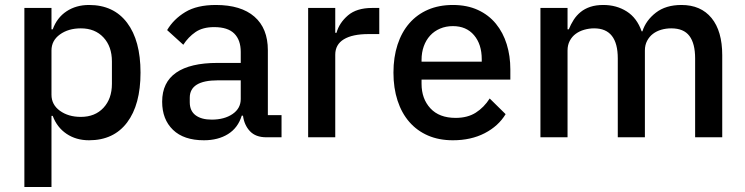

<svg xmlns="http://www.w3.org/2000/svg" viewBox="-20 -552 2997 772"><path d="M78 -520H187V-434H192Q209 -481 247.5 -506.5Q286 -532 338 -532Q437 -532 491 -460.5Q545 -389 545 -260Q545 -131 491 -59.5Q437 12 338 12Q286 12 247.5 -14Q209 -40 192 -86H187V200H78ZM305 -82Q362 -82 396 -118.5Q430 -155 430 -215V-305Q430 -365 396 -401.5Q362 -438 305 -438Q255 -438 221 -413.5Q187 -389 187 -349V-171Q187 -131 221 -106.5Q255 -82 305 -82Z M1051 0Q1008 0 985 -24.5Q962 -49 957 -87H952Q937 -38 897 -13Q857 12 800 12Q719 12 675.5 -30Q632 -72 632 -143Q632 -221 688.5 -260Q745 -299 854 -299H948V-343Q948 -391 922 -417Q896 -443 841 -443Q795 -443 766 -423Q737 -403 717 -372L652 -431Q678 -475 725 -503.5Q772 -532 848 -532Q949 -532 1003 -485Q1057 -438 1057 -350V-89H1112V0ZM831 -71Q882 -71 915 -93.5Q948 -116 948 -154V-229H856Q743 -229 743 -159V-141Q743 -106 766.5 -88.5Q790 -71 831 -71Z M1219 0V-520H1328V-420H1333Q1344 -460 1379 -490Q1414 -520 1476 -520H1505V-415H1462Q1397 -415 1362.5 -394Q1328 -373 1328 -332V0Z M1801 12Q1745 12 1701 -7Q1657 -26 1626 -61.5Q1595 -97 1578.5 -147.5Q1562 -198 1562 -260Q1562 -322 1578.5 -372.5Q1595 -423 1626 -458.5Q1657 -494 1701 -513Q1745 -532 1801 -532Q1858 -532 1901.5 -512Q1945 -492 1974 -456.5Q2003 -421 2017.5 -374Q2032 -327 2032 -273V-232H1675V-215Q1675 -155 1710.5 -116.5Q1746 -78 1812 -78Q1860 -78 1893 -99Q1926 -120 1949 -156L2013 -93Q1984 -45 1929 -16.5Q1874 12 1801 12ZM1801 -447Q1773 -447 1749.5 -437Q1726 -427 1709.5 -409Q1693 -391 1684 -366Q1675 -341 1675 -311V-304H1917V-314Q1917 -374 1886 -410.5Q1855 -447 1801 -447Z M2153 0V-520H2262V-434H2267Q2275 -454 2286.5 -472Q2298 -490 2314.5 -503.5Q2331 -517 2353.5 -524.5Q2376 -532 2406 -532Q2459 -532 2500 -506Q2541 -480 2560 -426H2563Q2577 -470 2617 -501Q2657 -532 2720 -532Q2798 -532 2841 -479.5Q2884 -427 2884 -330V0H2775V-317Q2775 -377 2752 -407.5Q2729 -438 2679 -438Q2658 -438 2639 -432.5Q2620 -427 2605.5 -416Q2591 -405 2582 -388Q2573 -371 2573 -349V0H2464V-317Q2464 -438 2369 -438Q2349 -438 2329.5 -432.5Q2310 -427 2295 -416Q2280 -405 2271 -388Q2262 -371 2262 -349V0Z"/></svg>

Font: IBM Plex Sans Arabic Medm
Style: Regular
Weight: 500
Designer: Mike Abbink, Paul van der Laan, Pieter van Rosmalen, Wael Morcos, Khajak Apelian
Foundry: Bold Monday
Version: Version 1.005